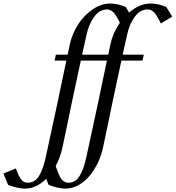

<svg xmlns="http://www.w3.org/2000/svg" viewBox="-232 -804 1015 1109"><path d="M-71.8 251.5Q-49.3 251.5 -31.7 239.5Q-14.2 227.5 -2.2 204.8Q9.8 182.1 17.1 159.9Q24.4 137.7 31.7 106.4Q35.6 90.3 100.1 -210.4Q108.9 -252 120.6 -308.6Q132.3 -365.2 151.4 -454.1H83.5L90.8 -488.3H158.7Q160.6 -498 165.3 -518.8Q169.9 -539.6 171.9 -549.8Q184.1 -606.9 217.5 -660.2Q251 -713.4 301.3 -748.5Q351.6 -783.7 404.3 -783.7Q447.3 -783.7 494.1 -763.7L513.7 -731.4Q573.7 -783.7 638.7 -783.7Q681.6 -783.7 728.5 -763.7L762.7 -708L697.3 -668.5Q695.3 -671.4 689.5 -683.3Q683.6 -695.3 678 -705.1Q672.4 -714.8 663.8 -725.8Q655.3 -736.8 644.3 -743.2Q633.3 -749.5 621.1 -749.5Q577.1 -749.5 546.4 -707Q515.6 -664.6 502.4 -604.5Q491.7 -556.2 476.6 -488.3H598.6L591.3 -454.1H469.2Q460 -410.6 419.9 -224.1Q416 -204.6 393.6 -96.7Q371.1 11.2 362.3 51.8Q353 94.7 333.3 136Q313.5 177.2 285.9 210.9Q258.3 244.6 221.4 265.1Q184.6 285.6 145 285.6Q126 285.6 98.1 279.3Q70.3 272.9 48.8 263.7Q37.1 235.8 34.7 229Q-22.9 285.6 -89.4 285.6Q-108.4 285.6 -136.2 279.3Q-164.1 272.9 -185.5 263.7Q-207.5 210 -211.9 198.2L-140.1 168.9Q-139.2 171.4 -134.3 185.1Q-129.4 198.7 -125 207.8Q-120.6 216.8 -113 228Q-105.5 239.3 -95 245.4Q-84.5 251.5 -71.8 251.5ZM162.6 251.5Q185.1 251.5 202.6 239.5Q220.2 227.5 232.2 204.8Q244.1 182.1 251.5 159.9Q258.8 137.7 266.1 106.4Q270 90.3 334.5 -210.4Q343.3 -252 355 -308.6Q366.7 -365.2 385.7 -454.1H234.9Q225.6 -410.6 185.5 -224.1Q181.6 -204.6 159.2 -96.7Q136.7 11.2 127.9 51.8Q116.7 104 89.4 155.3Q91.8 161.6 97.2 175.8Q102.5 189.9 105.7 198.2Q108.9 206.5 115 218Q121.1 229.5 127.2 235.8Q133.3 242.2 142.6 246.8Q151.9 251.5 162.6 251.5ZM268.1 -604.5Q257.3 -556.2 242.2 -488.3H393.1Q395 -498 399.7 -518.8Q404.3 -539.6 406.2 -549.8Q419.9 -614.3 460.4 -672.4Q460 -673.3 454.1 -685.1Q448.2 -696.8 445.1 -702.4Q441.9 -708 434.6 -718.5Q427.2 -729 421.1 -734.6Q415 -740.2 405.8 -744.9Q396.5 -749.5 386.7 -749.5Q342.8 -749.5 312 -707Q281.2 -664.6 268.1 -604.5Z"/></svg>

Font: Flanker
Style: Italic
Weight: 400
Italic angle: -12°
Designer: Flanker
Version: Version 2.027